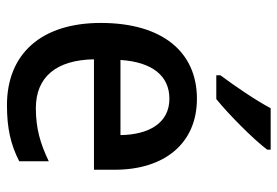

<svg xmlns="http://www.w3.org/2000/svg" viewBox="-146 -660 816 565"><g transform="rotate(90 262.5 -378.0)"><path d="M421 -756V-766H299C275 -721 234 -661 202 -618V-606H272C318 -643 393 -718 421 -756ZM271 -549C134 -549 48 -448 48 -266C48 -91 139 10 290 10C358 10 406 -1 455 -26V-113C403 -88 358 -75 299 -75C207 -75 157 -135 155 -246H480V-307C480 -453 403 -549 271 -549ZM271 -468C343 -468 377 -407 378 -324H157C163 -418 204 -468 271 -468Z"/></g></svg>

Font: Noto Sans Bengali SemiCondensed Medium
Style: Regular
Weight: 500
Width: 4
Designer: Joana Ranito - Universal Thirst; Jelle Bosma - Monotype Design Team
Foundry: Universal Thirst ehf.
Version: Version 3.000